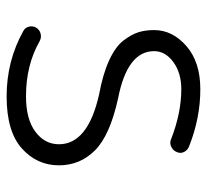

<svg xmlns="http://www.w3.org/2000/svg" viewBox="-42 -548 610 565"><g transform="rotate(90 262.5 -265.0)"><path d="M263 20Q159 20 71 -29Q61 -34 58 -45.5Q55 -57 61 -67Q67 -77 78.5 -80Q90 -83 101 -77Q171 -37 263 -37Q330 -37 367 -64.5Q404 -92 404 -134Q404 -219 258 -252Q198 -263 157.5 -281.5Q117 -300 99 -323.5Q81 -347 74.5 -367.5Q68 -388 68 -414Q68 -468 115 -509Q162 -550 242 -550Q327 -550 410 -517Q421 -513 426.5 -502.5Q432 -492 427 -481Q423 -470 411.5 -464.5Q400 -459 389 -464Q312 -494 242 -494Q194 -494 162 -470.5Q130 -447 130 -414Q130 -335 269 -308Q378 -284 422 -240Q466 -196 466 -134Q466 -69 416 -24.5Q366 20 263 20Z"/></g></svg>

Font: Hoogli Medium
Style: Regular
Weight: 500
Designer: Anand Singh Naorem
Foundry: Brand New Type
Version: Version 1.00 b007